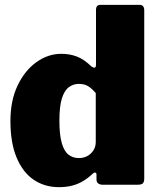

<svg xmlns="http://www.w3.org/2000/svg" viewBox="-20 -762 656 792"><path d="M403 0Q393 0 385.5 -5Q378 -10 378 -23V-42Q378 -49 373 -50Q368 -51 363 -46Q344 -28 323.5 -15.5Q303 -3 278.5 3.5Q254 10 223 10Q164 10 119 -20.5Q74 -51 48.5 -112Q23 -173 23 -263Q23 -347 52.5 -409Q82 -471 130 -505.5Q178 -540 233 -540Q267 -540 296.5 -529Q326 -518 357 -488Q365 -482 370.5 -483Q376 -484 376 -496V-721Q376 -742 394 -742H556Q575 -742 575 -719V-25Q575 -12 569.5 -6Q564 0 548 0H403ZM375 -378Q359 -397 343.5 -406.5Q328 -416 305 -416Q282 -416 263.5 -402Q245 -388 235 -355Q225 -322 225 -264Q225 -207 234.5 -173Q244 -139 262 -124.5Q280 -110 305 -110Q325 -110 340.5 -118.5Q356 -127 365.5 -142Q375 -157 375 -176V-378Z"/></svg>

Font: Libre Franklin Black
Style: Regular
Weight: 900
Designer: Pablo Impallari, Rodrigo Fuenzalida, Nhung Nguyen
Foundry: Impallari Type
Version: Version 3.000